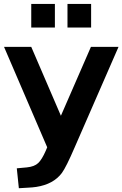

<svg xmlns="http://www.w3.org/2000/svg" viewBox="-20 -783 637 999"><path d="M453.1 -539.1H596.7L369.1 -17.6Q324.2 86.9 301.8 117.2Q257.8 175.8 168.9 189.5Q149.4 192.4 127 193.4L78.1 196.3L67.4 92.8L120.1 87.9Q159.2 84 178.7 65.4Q198.2 46.9 217.8 2L225.6 -16.6L1 -539.1H142.6L296.9 -180.7ZM142.6 -639.6V-762.7H265.6V-639.6ZM331.1 -639.6V-762.7H454.1V-639.6Z"/></svg>

Font: Min Sans Bold
Style: Regular
Weight: 700
Designer: Jinseong-Kim, NotoSansCJK, Nunito
Foundry: Jinseong-Kim
Version: Version 1.400;Glyphs 3.1.2 (3151)